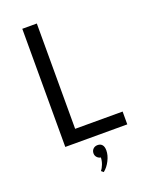

<svg xmlns="http://www.w3.org/2000/svg" viewBox="-190 -922 985 1260"><g transform="rotate(-20 303.0 -292.0)"><path d="M128 0V-825H229.5V-89.5H561V0ZM309 241.5 294 229Q305.5 214.5 314.2 192Q323 169.5 324 145Q308.5 142.5 298 131Q287.5 119.5 287.5 103.5Q287.5 85 299.5 73Q311.5 61 331 61Q351 61 362.2 74Q373.5 87 373.5 113.5Q373.5 146.5 355.2 183Q337 219.5 309 241.5Z"/></g></svg>

Font: Spartan Thin Medium
Style: Regular
Weight: 500
Version: Version 1.004